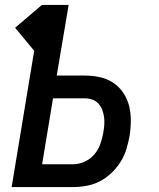

<svg xmlns="http://www.w3.org/2000/svg" viewBox="-20 -755 640 775"><path d="M27 0 118 -550 41 -643 149 -735H257L209 -450H323Q354 -450 383.5 -443.5Q413 -437 437 -421Q461 -405 477.5 -380.5Q494 -356 501 -328Q508 -300 508 -268.5Q508 -237 503 -206Q498 -179 490 -152.5Q482 -126 466.5 -101.5Q451 -77 429.5 -56.5Q408 -36 382.5 -23Q357 -10 329.5 -5Q302 0 275 0ZM150 -92H275Q298 -92 321.5 -102.5Q345 -113 361 -132Q377 -151 385 -174Q393 -197 397 -220Q400 -236 401 -252Q402 -268 400 -283Q398 -298 392.5 -312Q387 -326 377 -337Q367 -348 353 -353Q339 -358 323 -358H194Z"/></svg>

Font: Iosevka Curly SmBdEx
Style: Italic
Weight: 600
Width: 7
Italic angle: -9°
Monospace: yes
Designer: Belleve Invis
Foundry: Belleve Invis
Version: Version 11.1.0; ttfautohint (v1.8.3)